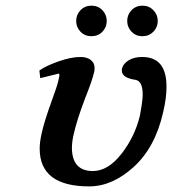

<svg xmlns="http://www.w3.org/2000/svg" viewBox="-20 -646 608 678"><path d="M264.4 -533.9Q249 -549.8 249 -572Q249 -594.2 264.4 -610.1Q279.8 -626 303 -626Q326.2 -626 341.6 -610.1Q356.9 -594.2 356.9 -572Q356.9 -549.8 341.6 -533.9Q326.2 -518.1 303 -518.1Q279.8 -518.1 264.4 -533.9ZM444.6 -533.9Q429.2 -549.8 429.2 -572Q429.2 -594.2 444.6 -610.1Q460 -626 482.9 -626Q505.9 -626 521.5 -610.1Q537.1 -594.2 537.1 -572Q537.1 -549.8 521.5 -533.9Q505.9 -518.1 482.9 -518.1Q460 -518.1 444.6 -533.9ZM556.2 -250Q528.3 -126 452.6 -56.9Q377 12.2 294.9 12.2Q120.1 12.2 120.1 -121.1Q120.1 -144 127 -174.8Q136.7 -218.8 163.1 -291Q182.1 -342.8 186 -360.8Q188 -368.7 189 -374.8Q189.9 -380.9 189.5 -383.5Q189 -386.2 188 -386.2L122.1 -370.1L119.1 -397Q141.1 -413.1 186 -429Q231 -444.8 264.2 -444.8Q287.1 -444.8 300.5 -434.3Q314 -423.8 314 -405.8Q314 -397.9 313 -394Q307.1 -365.2 279.8 -296.9Q251 -220.7 240.2 -171.9Q234.4 -147.9 233.9 -125Q233.9 -42 308.1 -42Q361.3 -42 408.7 -102.5Q456.1 -163.1 474.1 -237.8Q483.9 -291 483.9 -312Q483.9 -357.9 460 -363.8Q410.2 -370.6 410.2 -397Q410.2 -401.9 411.1 -404.8Q415 -420.9 434.1 -432.9Q453.1 -444.8 481.9 -444.8Q567.9 -444.8 567.9 -340.8Q568.4 -301.8 556.2 -250Z"/></svg>

Font: Linux Libertine O
Style: Semibold Italic
Weight: 600
Italic angle: -11.5°
Designer: Philipp H. Poll
Foundry: Philipp H. Poll
Version: Version 5.1.2